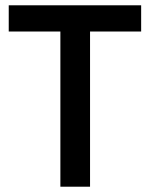

<svg xmlns="http://www.w3.org/2000/svg" viewBox="-20 -705 566 725"><path d="M13 -586V-685H513V-586H320V0H208V-586Z"/></svg>

Font: TitilliumWebSemiBold
Style: Bold
Weight: 600
Version: Version 1.001;PS 57.000;hotconv 1.0.70;makeotf.lib2.5.55311